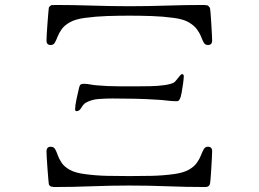

<svg xmlns="http://www.w3.org/2000/svg" viewBox="-20 -751 1040 772"><path d="M833 -143Q833 -137 832 -116.5Q831 -96 829.5 -72Q828 -48 826.5 -29.5Q825 -11 823 -8Q818 1 806 1Q730 1 653.5 -2Q577 -5 500 -5Q424 -5 348 -2Q272 1 196 1Q194 1 193 0Q183 1 177 -8Q176 -10 174.5 -28.5Q173 -47 171 -71.5Q169 -96 168 -116.5Q167 -137 167 -142Q167 -161 184 -161Q196 -161 201.5 -151.5Q207 -142 212 -127.5Q217 -113 227.5 -97Q238 -81 260 -68.5Q282 -56 321 -51Q365 -45 410.5 -44Q456 -43 500 -43Q544 -43 589.5 -44Q635 -45 679 -51Q717 -56 739 -68.5Q761 -81 772 -97Q783 -113 788.5 -127.5Q794 -142 799.5 -151.5Q805 -161 816 -161Q833 -161 833 -143ZM719 -445Q719 -437 716.5 -417.5Q714 -398 710.5 -379Q707 -360 703 -353Q699 -344 691 -344Q672 -344 652.5 -346.5Q633 -349 613 -350Q568 -353 522.5 -354Q477 -355 432 -355Q407 -355 377.5 -353Q348 -351 325 -338Q316 -333 307.5 -318.5Q299 -304 288 -304Q282 -304 282 -311Q282 -326 287.5 -352Q293 -378 297 -394Q299 -405 302.5 -409.5Q306 -414 318 -414Q330 -414 342.5 -411.5Q355 -409 368 -408Q412 -404 456 -404Q500 -404 543 -404Q559 -404 586 -404.5Q613 -405 639.5 -408.5Q666 -412 679 -419Q683 -421 689.5 -429.5Q696 -438 702.5 -445.5Q709 -453 711 -453Q719 -453 719 -445ZM833 -588Q833 -570 816 -570Q805 -570 799.5 -579.5Q794 -589 788.5 -603.5Q783 -618 771.5 -633.5Q760 -649 738.5 -661.5Q717 -674 679 -679Q635 -685 589.5 -686.5Q544 -688 500 -688Q456 -688 410.5 -686.5Q365 -685 321 -679Q283 -674 261 -661.5Q239 -649 228 -633.5Q217 -618 211.5 -603.5Q206 -589 200.5 -579.5Q195 -570 184 -570Q167 -570 167 -588Q167 -594 168 -614Q169 -634 171 -658.5Q173 -683 174.5 -701.5Q176 -720 177 -722Q180 -726 184.5 -729Q189 -732 194 -730Q196 -731 202 -731Q276 -731 351 -728.5Q426 -726 500 -726Q575 -726 649.5 -728.5Q724 -731 799 -731Q805 -731 807 -730H810Q815 -730 818 -727Q821 -724 823 -721Q825 -719 826.5 -700.5Q828 -682 829.5 -658Q831 -634 832 -614Q833 -594 833 -588Z"/></svg>

Font: Kaisei Tokumin
Style: Regular
Weight: 400
Designer: Font-Kai, 金井和夫
Foundry: KAZUO KANAI
Version: Version 5.003